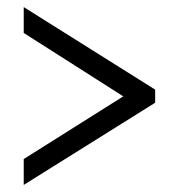

<svg xmlns="http://www.w3.org/2000/svg" viewBox="-20 -629 505 542"><path d="M47 -107 418 -339V-376L47 -609V-536L328 -357L47 -180Z"/></svg>

Font: Noto Serif Condensed Semi
Style: Regular
Weight: 600
Width: 3
Designer: Monotype Design Team
Foundry: Monotype Imaging Inc.
Version: Version 1.002